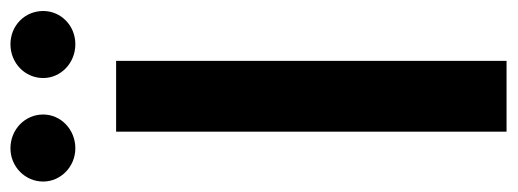

<svg xmlns="http://www.w3.org/2000/svg" viewBox="-344 -642 965 358"><g transform="rotate(-90 138.0 -462.5)"><path d="M204 -728H72V0H204ZM-21 -864C-21 -831 7 -804 41 -804C76 -804 104 -831 104 -864C104 -898 76 -925 41 -925C7 -925 -21 -898 -21 -864ZM172 -864C172 -831 200 -804 235 -804C270 -804 297 -831 297 -864C297 -898 270 -925 235 -925C200 -925 172 -898 172 -864Z"/></g></svg>

Font: Wafeq Semi Bold
Style: Regular
Weight: 600
Designer: Rasmus Andersson & Azza Alameddine
Foundry: Google & TypeTogether
Version: Version 3.000;January 28, 2025;FontCreator 15.0.0.3014 64-bi